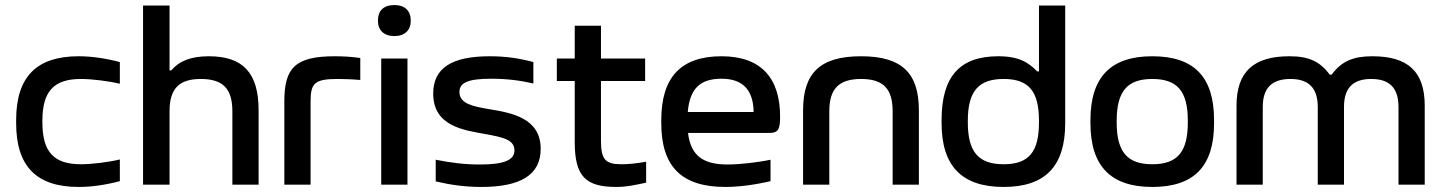

<svg xmlns="http://www.w3.org/2000/svg" viewBox="-20 -732 5716 761"><path d="M44 -256V-244C44 -72 125 9 292 9C343 9 398 1 455 -14V-100C410 -89 343 -81 301 -81C194 -81 148 -129 148 -247V-253C148 -371 194 -419 301 -419C343 -419 410 -411 455 -400V-486C398 -501 343 -509 292 -509C125 -509 44 -428 44 -256Z M547 -710V0H652V-291C652 -380 689 -419 776 -419C864 -419 901 -380 901 -291V0H1005V-295C1005 -443 943 -509 808 -509C736 -509 690 -490 659 -453H652V-710Z M1317 -419C1338 -419 1376 -418 1408 -415V-502C1375 -507 1342 -509 1307 -509C1150 -509 1107 -463 1107 -330V0H1211V-330C1211 -401 1226 -419 1317 -419Z M1491 -500V0H1595V-500ZM1478 -649C1478 -613 1501 -589 1543 -589C1585 -589 1608 -613 1608 -649V-651C1608 -689 1585 -712 1543 -712C1500 -712 1478 -689 1478 -651Z M1901 -201C1975 -188 2019 -178 2019 -136C2019 -98 1979 -80 1883 -80C1822 -80 1765 -87 1707 -99V-13C1767 1 1823 9 1888 9C2042 9 2123 -38 2123 -142C2123 -265 2007 -285 1915 -300C1858 -310 1801 -320 1801 -367C1801 -403 1832 -420 1927 -420C1989 -420 2043 -413 2094 -401V-486C2038 -501 1985 -509 1921 -509C1770 -509 1697 -462 1697 -361C1697 -230 1822 -216 1901 -201Z M2442 -81C2380 -81 2362 -100 2362 -173V-411H2537V-500H2362V-630H2258V-500H2187V-411H2258V-169C2258 -33 2301 9 2423 9C2463 9 2494 2 2541 -8V-91C2501 -84 2473 -81 2442 -81Z M3072 -270C3072 -422 2997 -509 2840 -509C2680 -509 2601 -427 2601 -256V-244C2601 -71 2682 9 2855 9C2907 9 2970 1 3034 -14V-99C2990 -89 2912 -80 2864 -80C2765 -80 2718 -116 2707 -205H3028C3064 -205 3072 -218 3072 -270ZM2706 -288C2714 -380 2754 -420 2840 -420C2926 -420 2966 -373 2967 -288Z M3163 -295V0H3267V-291C3267 -380 3305 -419 3393 -419C3481 -419 3518 -380 3518 -291V0H3622V-295C3622 -444 3553 -509 3393 -509C3232 -509 3163 -444 3163 -295Z M3712 -256V-244C3712 -73 3793 9 3958 9C4123 9 4202 -73 4202 -244V-710H4098V-449H4091C4057 -484 4019 -509 3937 -509C3785 -509 3712 -430 3712 -256ZM3816 -247V-253C3816 -370 3858 -419 3958 -419C4058 -419 4098 -370 4098 -253V-247C4098 -130 4058 -81 3958 -81C3858 -81 3816 -130 3816 -247Z M4302 -256V-244C4302 -73 4383 9 4547 9C4713 9 4792 -73 4792 -244V-256C4792 -427 4713 -509 4547 -509C4383 -509 4302 -427 4302 -256ZM4406 -247V-253C4406 -370 4448 -419 4547 -419C4647 -419 4688 -370 4688 -253V-247C4688 -130 4647 -81 4547 -81C4448 -81 4406 -130 4406 -247Z M4881 -313V0H4985V-308C4985 -385 5023 -419 5095 -419C5165 -419 5203 -385 5203 -308V0H5307V-308C5307 -385 5344 -419 5415 -419C5486 -419 5523 -385 5523 -308V0H5627V-313C5627 -449 5560 -509 5419 -509C5343 -509 5297 -489 5258 -436H5251C5211 -489 5167 -509 5091 -509C4950 -509 4881 -449 4881 -313Z"/></svg>

Font: LT Wave Text Medium
Style: Regular
Weight: 500
Designer: Daniel Lyons
Version: Version 2.5 (Glyphs App)